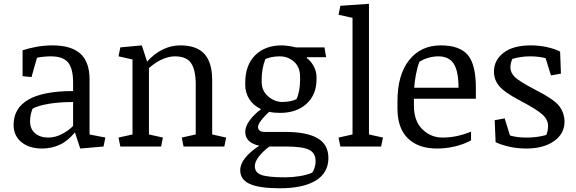

<svg xmlns="http://www.w3.org/2000/svg" viewBox="-20 -783 3076 1026"><path d="M458.5 -64.5 543 -47.9 533.2 0 408.7 10.7 380.4 -75.7Q342.3 -29.3 298.8 -9.3Q255.4 10.7 204.6 10.7Q136.2 10.7 94.5 -23.4Q52.7 -57.6 52.7 -115.7Q52.7 -205.1 131.8 -250.7Q210.9 -296.4 370.6 -296.4V-342.8Q370.6 -416 344 -449Q317.4 -481.9 251 -481.9Q235.4 -481.9 215.1 -480Q194.8 -478 177.7 -474.6L148.4 -371.1L100.6 -376V-514.2Q129.9 -524.4 173.1 -532.5Q216.3 -540.5 260.3 -540.5Q360.4 -540.5 409.4 -496.3Q458.5 -452.1 458.5 -358.9ZM370.6 -237.8Q297.4 -237.8 240.7 -228.3Q184.1 -218.8 154.3 -202.6Q148.4 -189 144.5 -171.4Q140.6 -153.8 140.6 -134.3Q140.6 -93.8 167.5 -70.8Q194.3 -47.9 237.8 -47.9Q274.4 -47.9 310.1 -66.2Q345.7 -84.5 370.6 -109.9Z M613.3 -47.9 688 -64.5V-465.3L613.3 -481.9L623 -529.8L737.8 -540.5L766.1 -453.6Q802.2 -494.6 847.7 -517.6Q893.1 -540.5 943.4 -540.5Q1030.8 -540.5 1072.3 -494.9Q1113.8 -449.2 1113.8 -354.5V-64.5L1188.5 -47.9L1178.7 0H960.9L951.2 -47.9L1025.9 -64.5V-333Q1025.9 -407.7 1001.7 -444.8Q977.5 -481.9 914.6 -481.9Q881.8 -481.9 845.9 -465.8Q810.1 -449.7 775.9 -418.9V-64.5L850.6 -47.9L840.8 0H623Z M1621.1 -477.5 1619.1 -472.7Q1640.1 -458.5 1655.8 -430.2Q1671.4 -401.9 1671.4 -371.1V-358.9Q1671.4 -276.9 1617.9 -228.3Q1564.5 -179.7 1476.1 -179.7Q1444.3 -179.7 1418 -185.5Q1391.6 -161.1 1375.2 -139.4Q1358.9 -117.7 1358.9 -104.5Q1358.9 -91.8 1367.9 -85Q1377 -78.1 1393.6 -78.1H1502.9Q1619.1 -78.1 1677 -44.4Q1734.9 -10.7 1734.9 61.5Q1734.9 140.6 1667.2 181.9Q1599.6 223.1 1475.1 223.1Q1366.7 223.1 1315.2 200.2Q1263.7 177.2 1263.7 126.5Q1263.7 93.8 1290.3 60.5Q1316.9 27.3 1365.7 -4.4Q1330.6 -11.2 1310.5 -29.8Q1290.5 -48.3 1290.5 -78.6Q1290.5 -107.4 1313.7 -139.2Q1336.9 -170.9 1375 -199.7Q1333 -219.7 1311.8 -253.9Q1290.5 -288.1 1290.5 -327.1V-339.8Q1290.5 -435.5 1343.8 -488Q1397 -540.5 1485.8 -540.5Q1500 -540.5 1521.7 -537.4Q1543.5 -534.2 1560.5 -529.8H1713.9L1722.7 -477.5ZM1419.4 0Q1385.3 25.4 1363.5 53.2Q1341.8 81.1 1341.8 105Q1341.8 139.6 1377.7 152.1Q1413.6 164.6 1504.4 164.6Q1542 164.6 1580.3 158.4Q1618.7 152.3 1648.4 139.6Q1656.7 127.9 1661.6 111.6Q1666.5 95.2 1666.5 78.6Q1666.5 34.2 1631.1 17.1Q1595.7 0 1508.8 0ZM1583.5 -373Q1583.5 -424.3 1551.3 -453.1Q1519 -481.9 1474.1 -481.9Q1451.7 -481.9 1431.6 -477.8Q1411.6 -473.6 1397.9 -467.3Q1387.7 -440.9 1383.1 -413.6Q1378.4 -386.2 1378.4 -363.3V-344.7Q1378.4 -297.4 1413.1 -267.8Q1447.8 -238.3 1487.8 -238.3Q1511.2 -238.3 1530 -241.9Q1548.8 -245.6 1564 -252.9Q1572.3 -268.6 1577.9 -295.7Q1583.5 -322.8 1583.5 -354.5Z M1863.8 -687.5 1789.1 -704.1 1798.8 -752 1951.7 -762.7V-64.5L2026.4 -47.9L2016.6 0H1798.8L1789.1 -47.9L1863.8 -64.5Z M2191.9 -255.4V-218.3Q2191.9 -136.2 2237.1 -92Q2282.2 -47.9 2344.7 -47.9Q2385.3 -47.9 2424.3 -56.6Q2463.4 -65.4 2497.1 -79.6V-32.7Q2454.6 -10.3 2408 0.2Q2361.3 10.7 2315.4 10.7Q2214.8 10.7 2159.4 -43.9Q2104 -98.6 2104 -202.1V-242.7Q2104 -382.8 2166.3 -461.7Q2228.5 -540.5 2335.9 -540.5Q2435.1 -540.5 2479 -490Q2522.9 -439.5 2522.9 -314V-255.4ZM2221.2 -452.6Q2210.4 -425.3 2202.9 -386.2Q2195.3 -347.2 2193.4 -314H2430.2Q2430.2 -402.8 2404.5 -442.4Q2378.9 -481.9 2322.3 -481.9Q2293.5 -481.9 2265.6 -473.1Q2237.8 -464.4 2221.2 -452.6Z M2840.8 -303.2Q2942.4 -251.5 2969.5 -214.6Q2996.6 -177.7 2996.6 -132.3Q2996.6 -68.8 2940.7 -29.1Q2884.8 10.7 2792.5 10.7Q2742.7 10.7 2699.2 0.5Q2655.8 -9.8 2628.4 -23.4L2623.5 -140.6L2676.8 -150.4L2705.1 -59.1Q2724.1 -53.2 2747.1 -50.5Q2770 -47.9 2793.5 -47.9Q2819.8 -47.9 2845.9 -51Q2872.1 -54.2 2898.9 -61.5Q2903.8 -71.8 2906.2 -84.7Q2908.7 -97.7 2908.7 -109.9Q2908.7 -144.5 2877.4 -172.1Q2846.2 -199.7 2756.3 -247.1Q2675.3 -289.6 2647.5 -323.2Q2619.6 -356.9 2619.6 -400.4Q2619.6 -461.4 2670.9 -501Q2722.2 -540.5 2816.4 -540.5Q2860.4 -540.5 2901.9 -531.5Q2943.4 -522.5 2973.1 -507.3L2977.5 -389.6L2924.3 -379.9L2895.5 -472.2Q2876 -477.5 2854 -479.7Q2832 -481.9 2813.5 -481.9Q2787.6 -481.9 2763.2 -478.3Q2738.8 -474.6 2718.3 -468.3Q2713.9 -460.4 2710.7 -448Q2707.5 -435.5 2707.5 -422.4Q2707.5 -396 2729.7 -372.8Q2752 -349.6 2840.8 -303.2Z"/></svg>

Font: Noticia Text
Style: Regular
Weight: 400
Designer: JM Sole
Foundry: JM Sole
Version: Version 1.003